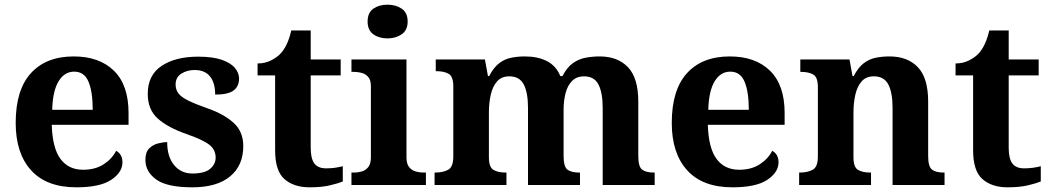

<svg xmlns="http://www.w3.org/2000/svg" viewBox="-20 -790 4485 820"><path d="M306 10Q179 10 113 -62.5Q47 -135 47 -265Q47 -406 112 -477.5Q177 -549 295 -549Q404 -549 466.5 -488Q529 -427 529 -308V-257H201Q204 -157 238.5 -111Q273 -65 335 -65Q387 -65 423 -88.5Q459 -112 476 -146Q503 -131 503 -97Q503 -54 455 -22Q407 10 306 10ZM376 -321Q376 -398 358 -441Q340 -484 297 -484Q255 -484 230 -442.5Q205 -401 203 -321Z M802 10Q693 10 647 -23.5Q601 -57 601 -107Q601 -140 617 -156Q633 -172 655 -177.5Q677 -183 694 -183Q694 -121 723.5 -85Q753 -49 802 -49Q854 -49 877.5 -69Q901 -89 901 -117Q901 -150 875 -171Q849 -192 778 -217Q697 -245 654 -283.5Q611 -322 611 -389Q611 -469 670 -508.5Q729 -548 826 -548Q889 -548 927.5 -534.5Q966 -521 983.5 -499.5Q1001 -478 1001 -455Q1001 -421 977.5 -403.5Q954 -386 899 -386Q899 -436 877 -463.5Q855 -491 811 -491Q779 -491 754.5 -475.5Q730 -460 730 -429Q730 -408 741.5 -392Q753 -376 783 -361Q813 -346 867 -327Q934 -304 976.5 -266.5Q1019 -229 1019 -166Q1019 -83 962.5 -36.5Q906 10 802 10Z M1302 10Q1235 10 1195 -25Q1155 -60 1155 -148V-468H1080V-519Q1112 -519 1137.5 -532Q1163 -545 1178 -561Q1209 -594 1224 -660H1307V-536H1435V-468H1307V-158Q1307 -113 1322.5 -92Q1338 -71 1373 -71Q1393 -71 1410.5 -73.5Q1428 -76 1444 -80V-15Q1428 -8 1391.5 1Q1355 10 1302 10Z M1635 -626Q1599 -626 1574.5 -643.5Q1550 -661 1550 -698Q1550 -736 1574.5 -753Q1599 -770 1635 -770Q1670 -770 1695.5 -753Q1721 -736 1721 -698Q1721 -661 1695.5 -643.5Q1670 -626 1635 -626ZM1481 0V-53H1493Q1508 -53 1524.5 -57.5Q1541 -62 1552.5 -76Q1564 -90 1564 -118V-422Q1564 -449 1552 -462Q1540 -475 1523.5 -479Q1507 -483 1493 -483H1481V-536H1716V-118Q1716 -90 1727.5 -76Q1739 -62 1756 -57.5Q1773 -53 1787 -53H1799V0Z M1836 0V-53H1838Q1872 -53 1894 -65Q1916 -77 1916 -122V-421Q1916 -463 1896.5 -474.5Q1877 -486 1844 -486H1841V-536H2051L2064 -465H2069Q2089 -503 2112.5 -520.5Q2136 -538 2163.5 -543.5Q2191 -549 2222 -549Q2277 -549 2316 -529Q2355 -509 2373 -465H2382Q2402 -503 2427 -520.5Q2452 -538 2481 -543.5Q2510 -549 2541 -549Q2618 -549 2662 -503Q2706 -457 2706 -356V-124Q2706 -78 2722.5 -65.5Q2739 -53 2773 -53H2776V0H2554V-329Q2554 -394 2536 -429Q2518 -464 2474 -464Q2443 -464 2423.5 -444.5Q2404 -425 2395.5 -392.5Q2387 -360 2387 -321V-124Q2387 -78 2403.5 -65.5Q2420 -53 2454 -53H2457V0H2235V-329Q2235 -394 2217 -429Q2199 -464 2155 -464Q2122 -464 2103 -442.5Q2084 -421 2076 -385.5Q2068 -350 2068 -309V-118Q2068 -76 2087.5 -64.5Q2107 -53 2140 -53H2143V0Z M3108 10Q2981 10 2915 -62.5Q2849 -135 2849 -265Q2849 -406 2914 -477.5Q2979 -549 3097 -549Q3206 -549 3268.5 -488Q3331 -427 3331 -308V-257H3003Q3006 -157 3040.5 -111Q3075 -65 3137 -65Q3189 -65 3225 -88.5Q3261 -112 3278 -146Q3305 -131 3305 -97Q3305 -54 3257 -22Q3209 10 3108 10ZM3178 -321Q3178 -398 3160 -441Q3142 -484 3099 -484Q3057 -484 3032 -442.5Q3007 -401 3005 -321Z M3393 0V-53H3395Q3429 -53 3451 -65Q3473 -77 3473 -122V-418Q3473 -460 3453.5 -471.5Q3434 -483 3401 -483H3398V-536H3608L3621 -465H3626Q3646 -503 3669.5 -520.5Q3693 -538 3720.5 -543.5Q3748 -549 3779 -549Q3856 -549 3900 -503Q3944 -457 3944 -356V-124Q3944 -78 3960.5 -65.5Q3977 -53 4011 -53H4014V0H3792V-329Q3792 -394 3774 -429Q3756 -464 3712 -464Q3679 -464 3660 -442.5Q3641 -421 3633 -385.5Q3625 -350 3625 -309V-118Q3625 -76 3644.5 -64.5Q3664 -53 3697 -53H3700V0Z M4283 10Q4216 10 4176 -25Q4136 -60 4136 -148V-468H4061V-519Q4093 -519 4118.5 -532Q4144 -545 4159 -561Q4190 -594 4205 -660H4288V-536H4416V-468H4288V-158Q4288 -113 4303.5 -92Q4319 -71 4354 -71Q4374 -71 4391.5 -73.5Q4409 -76 4425 -80V-15Q4409 -8 4372.5 1Q4336 10 4283 10Z"/></svg>

Font: Noto Serif Yezidi
Style: Bold
Weight: 700
Designer: Dalton Maag Ltd
Foundry: Dalton Maag Ltd
Version: Version 1.001; ttfautohint (v1.8.4.7-5d5b)